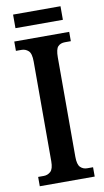

<svg xmlns="http://www.w3.org/2000/svg" viewBox="-94 -888 506 933"><g transform="rotate(-10 159.0 -422.0)"><path d="M24 0V-46H52Q71 -46 85.5 -59Q100 -72 100 -110V-602Q100 -642 85.5 -655Q71 -668 52 -668H24V-714H295V-668H266Q244 -668 231.5 -655Q219 -642 219 -601V-111Q219 -73 232.5 -59.5Q246 -46 266 -46H295V0ZM41 -777V-844H275V-777Z"/></g></svg>

Font: Noto Serif Myanmar ExtraCondensed SemiBold
Style: Regular
Weight: 600
Width: 2
Designer: Ben Mitchell and the Monotype Design Team
Foundry: Monotype Imaging Inc.
Version: Version 2.106; ttfautohint (v1.8.4.7-5d5b)